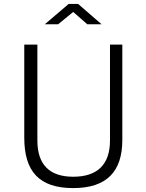

<svg xmlns="http://www.w3.org/2000/svg" viewBox="-20 -951 747 981"><path d="M426 -827H499L379 -931H331L209 -827H277L354 -890ZM605 -236V-723H542V-233C542 -109 476 -48 354 -48C232 -48 171 -111 171 -233V-723H104V-248C104 -76 179 10 354 10C526 10 605 -75 605 -236Z"/></svg>

Font: United Sans ExtraLight
Style: Regular
Weight: 200
Designer: Pablo Impallari, Rodrigo Fuenzalida (Modified by Dan O. Williams)
Version: Version 1.000;PS 001.000;hotconv 1.0.88;makeotf.lib2.5.64775